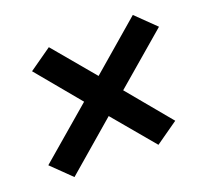

<svg xmlns="http://www.w3.org/2000/svg" viewBox="-93 -704 787 728"><g transform="rotate(-20 300.0 -340.0)"><path d="M91 -89 13 -165 223 -345 77 -521 168 -585 308 -418 509 -591 587 -515 377 -335 523 -159 432 -95 292 -262Z"/></g></svg>

Font: Iosevka Slab Extended Oblique
Style: Bold
Weight: 700
Width: 7
Italic angle: -9°
Monospace: yes
Designer: Belleve Invis
Foundry: Belleve Invis
Version: Version 11.1.1; ttfautohint (v1.8.3)